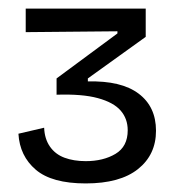

<svg xmlns="http://www.w3.org/2000/svg" viewBox="-20 -690 436 448"><path d="M180 -262Q101 -262 63.5 -294Q26 -326 23 -378L83 -392Q84 -366 96.5 -348Q109 -330 130.5 -322Q152 -314 180 -314Q221 -314 249.5 -331Q278 -348 278 -386Q278 -413 261.5 -432Q245 -451 208.5 -461Q172 -471 112 -469V-507L254 -612V-617L40 -615V-670H320V-604L185 -507V-500Q263 -502 303.5 -471.5Q344 -441 344 -385Q344 -329 302 -295.5Q260 -262 180 -262Z"/></svg>

Font: Bricolage Grotesque Light
Style: Regular
Weight: 300
Designer: Mathieu Triay
Foundry: Atelier Triay
Version: Version 1.000;gftools[0.9.30]